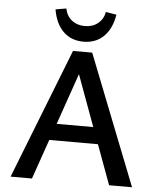

<svg xmlns="http://www.w3.org/2000/svg" viewBox="-58 -918 794 967"><g transform="rotate(5 339.0 -434.0)"><path d="M184 -859 238 -868Q245 -831 272 -809.5Q299 -788 338 -788Q377 -788 404 -809.5Q431 -831 438 -868L492 -859Q480 -787 440 -748Q400 -709 338 -709Q276 -709 236 -748Q196 -787 184 -859ZM456 -201H210L140 0H32L290 -658H387L646 0H530ZM425 -285 330 -544 240 -285Z"/></g></svg>

Font: Ysabeau SC Semibold
Style: Regular
Weight: 600
Designer: Christian Thalmann (Catharsis Fonts)
Version: Version 0.003